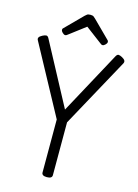

<svg xmlns="http://www.w3.org/2000/svg" viewBox="-189 -1450 1118 1561"><g transform="rotate(15 370.0 -669.5)"><path d="M368 14Q325 14 325 -14V-460L10 -1042Q3 -1054 8.5 -1065Q14 -1076 35 -1087Q54 -1097 66.5 -1097.5Q79 -1098 88 -1081L369 -555L654 -1081Q664 -1098 675.5 -1097.5Q687 -1097 706 -1087Q726 -1076 731.5 -1065Q737 -1054 731 -1042L412 -459V-14Q412 14 368 14ZM213 -1140Q203 -1140 190.5 -1152Q178 -1164 178 -1174Q178 -1177 178 -1181Q178 -1185 184 -1190L326 -1333Q333 -1340 342 -1346.5Q351 -1353 370 -1353Q389 -1353 397.5 -1346.5Q406 -1340 413 -1333L557 -1190Q562 -1185 562.5 -1181Q563 -1177 563 -1174Q563 -1164 550.5 -1152Q538 -1140 528 -1140Q521 -1140 516 -1143.5Q511 -1147 503 -1153L370 -1253L238 -1153Q231 -1147 225 -1143.5Q219 -1140 213 -1140Z"/></g></svg>

Font: Playwrite PT
Style: Regular
Weight: 400
Designer: Veronika Burian, José Scaglione
Foundry: TypeTogether
Version: Version 1.002